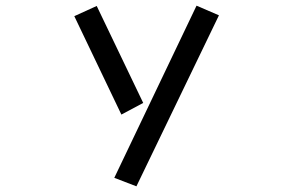

<svg xmlns="http://www.w3.org/2000/svg" viewBox="-20 -538 1040 677"><path d="M673 -518 752 -484 461 119 383 89ZM242 -481 321 -517 485 -175 408 -134Z"/></svg>

Font: Moralerspace Krypton JPDOC
Style: Regular
Weight: 400
Version: v0.0.6; ttfautohint (v1.8.4.7-5d5b-dirty) -l 6 -r 45 -G 200 